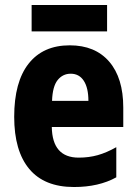

<svg xmlns="http://www.w3.org/2000/svg" viewBox="-20 -741 549 771"><path d="M260 -559Q362 -559 418.5 -493.5Q475 -428 475 -309V-231H188Q190 -108 296 -108Q337 -108 372.5 -118Q408 -128 447 -150V-29Q377 10 277 10Q158 10 97.5 -62.5Q37 -135 37 -272Q37 -412 95 -485.5Q153 -559 260 -559ZM264 -445Q232 -445 211.5 -419.5Q191 -394 189 -336H335Q335 -388 316.5 -416.5Q298 -445 264 -445ZM410 -721V-615H107V-721Z"/></svg>

Font: Noto Sans Devanagari Condensed ExtraBold
Style: Regular
Weight: 800
Width: 3
Designer: Jelle Bosma - Monotype Design Team
Foundry: Monotype Imaging Inc.
Version: Version 2.004; ttfautohint (v1.8.4.7-5d5b)